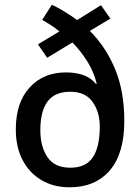

<svg xmlns="http://www.w3.org/2000/svg" viewBox="-20 -877 593 814"><path d="M200 -857Q227 -844 254 -827.5Q281 -811 307 -792L408 -855L448 -798L361 -746Q429 -678 468 -584Q507 -490 507 -364Q507 -226 445.5 -154.5Q384 -83 275 -83Q207 -83 155.5 -113.5Q104 -144 75.5 -199Q47 -254 47 -328Q47 -442 105.5 -506Q164 -570 259 -570Q348 -570 387 -521L390 -523Q377 -574 350 -617Q323 -660 287 -697L180 -632L141 -689L232 -744Q215 -758 196.5 -770Q178 -782 159 -793ZM278 -488Q212 -488 181.5 -446.5Q151 -405 151 -325Q151 -256 181 -211Q211 -166 278 -166Q344 -166 373.5 -210Q403 -254 403 -341Q403 -402 372.5 -445Q342 -488 278 -488Z"/></svg>

Font: Noto Sans Telugu UI SemiCondensed Medium
Style: Regular
Weight: 500
Width: 4
Designer: Jelle Bosma - Monotype Design Team
Foundry: Monotype Imaging Inc.
Version: Version 2.005; ttfautohint (v1.8.4.7-5d5b)